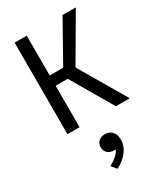

<svg xmlns="http://www.w3.org/2000/svg" viewBox="-263 -838 1147 1326"><g transform="rotate(-30 310.0 -175.0)"><path d="M182 0V-330.5H278L471.5 0H582L366 -367.5V-375L573.5 -730H467.5L289.5 -412.5H182V-730H85.5V0ZM309.5 258C313.5 258 317.5 257.5 322 257C306.5 292.5 271.5 316 232.5 339.5L265.5 380C327.5 348.5 386.5 292 386.5 216C386.5 156.5 351.5 129 308.5 129C269 129 238.5 152.5 238.5 193.5C238.5 233.5 268 258 309.5 258Z"/></g></svg>

Font: Monaspace Neon
Style: Regular
Weight: 400
Designer: Riley Cran & the Lettermatic Team
Foundry: Lettermatic
Version: Version 1.200 (Monaspace Neon)